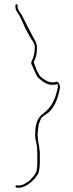

<svg xmlns="http://www.w3.org/2000/svg" viewBox="-20 -718 349 916"><path d="M53 -691 54 -684V-682C54 -677 56 -670 62 -660C77 -639 83 -621 94 -599V-598C103 -576 118 -552 129 -532C132 -528 146 -510 146 -495C146 -473 143 -450 133 -431C126 -417 129 -413 138 -395C148 -372 155 -352 167 -343C187 -326 210 -309 241 -314L256 -316V-298H255C245 -248 226 -205 188 -178V-177L187 -176C163 -162 148 -130 148 -84V-81C147 -74 147 -72 148 -68V-66C148 -59 152 -42 154 -33V-32L156 -20C157 -15 157 -9 157 -3C158 3 158 12 158 18V62C158 70 157 77 156 87V88C155 107 144 117 138 125C129 136 122 144 109 152C100 157 89 167 68 167H67C65 167 62 166 60 166C56 166 54 168 54 170C54 175 56 177 60 177H61L68 178C79 178 88 175 100 170C125 157 145 138 161 113C165 107 170 81 170 61V17C170 11 170 4 169 -2H168V-4C168 -25 160 -41 160 -67C159 -73 159 -78 160 -84C160 -88 161 -98 162 -105L165 -125L172 -144C176 -157 186 -164 194 -169C234 -192 254 -236 266 -297V-298C268 -309 261 -326 251 -328C249 -328 247 -328 244 -327C213 -317 186 -344 176 -350C166 -360 160 -373 155 -383H154V-385C154 -387 146 -409 142 -417V-425C149 -438 151 -445 154 -460L156 -478C157 -485 156 -491 156 -497C156 -501 155 -506 152 -513H150V-514H152C151 -515 151 -517 150 -519C127 -560 106 -603 84 -646C81 -651 68 -667 64 -681V-694C64 -695 61 -698 57 -698C56 -698 54 -696 53 -691ZM152 -512C153 -512 154 -513 154 -512ZM160 -68Z"/></svg>

Font: Stray Cat
Style: HlExt
Weight: 100
Version: Version 1.0